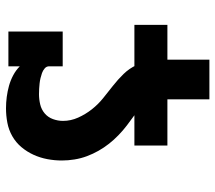

<svg xmlns="http://www.w3.org/2000/svg" viewBox="-59 -651 718 640"><g transform="rotate(90 300.0 -331.0)"><path d="M63 -420V-530H179V-670H311V-530H465V-420ZM341 8Q322 8 303 5.5Q284 3 266 -2Q248 -7 231 -16Q214 -25 201 -38V0H85V-181H201V-136Q201 -127 208 -121Q215 -115 223.5 -112Q232 -109 240.5 -107Q249 -105 258 -104Q267 -103 276 -102.5Q285 -102 294 -102Q311 -102 328 -106Q345 -110 358 -121Q371 -132 377 -148.5Q383 -165 383 -182Q383 -208 372 -232.5Q361 -257 344.5 -278Q328 -299 307.5 -315.5Q287 -332 266 -348.5Q245 -365 226.5 -384Q208 -403 197 -427Q186 -451 182.5 -477.5Q179 -504 179 -530H311Q311 -509 315.5 -487.5Q320 -466 333 -449.5Q346 -433 363.5 -420.5Q381 -408 398 -395Q415 -382 430.5 -367Q446 -352 459 -335.5Q472 -319 482.5 -300.5Q493 -282 500.5 -262Q508 -242 511.5 -220.5Q515 -199 515 -178Q515 -154 510.5 -130Q506 -106 496 -84Q486 -62 470.5 -43.5Q455 -25 434 -13Q413 -1 389 3.5Q365 8 341 8Z"/></g></svg>

Font: Iosevka Curly Slab XBdEx
Style: Regular
Weight: 800
Width: 7
Monospace: yes
Designer: Belleve Invis
Foundry: Belleve Invis
Version: Version 11.0.0; ttfautohint (v1.8.3)